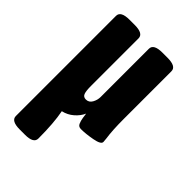

<svg xmlns="http://www.w3.org/2000/svg" viewBox="-218 -611 904 904"><g transform="rotate(45 233.5 -159.5)"><path d="M410 -53Q412 -35 412 -31Q412 -15 369 -7Q326 1 294 1Q278 1 272 -12.5Q266 -26 263.5 -43Q261 -60 260 -68Q249 -43 225.5 -22.5Q202 -2 171 5Q184 71 184 174Q184 206 127 206H92Q34 206 34 174V-493Q34 -525 92 -525H127Q184 -525 184 -493V-176Q184 -143 189.5 -128.5Q195 -114 212 -114Q232 -114 242.5 -132.5Q253 -151 253 -172V-493Q253 -525 311 -525H345Q403 -525 403 -493V-176Q403 -100 410 -53Z"/></g></svg>

Font: Asap Condensed
Style: Bold
Weight: 700
Designer: Pablo Cosgaya
Foundry: Omnibus-Type
Version: Version 1.010; ttfautohint (v1.8)